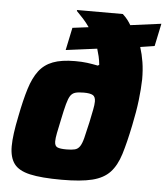

<svg xmlns="http://www.w3.org/2000/svg" viewBox="-53 -791 735 846"><g transform="rotate(5 314.5 -367.5)"><path d="M251 8Q161 8 110.5 -3.5Q60 -15 39.5 -43Q19 -71 19 -120Q19 -145 23.5 -178.5Q28 -212 37 -255Q51 -327 66.5 -377Q82 -427 105.5 -458Q129 -489 167 -503.5Q205 -518 265 -518Q296 -518 318.5 -515Q341 -512 366 -507L372 -511Q370 -531 366 -548Q362 -565 357 -581L219 -563L240 -663L311 -672Q298 -691 283 -707.5Q268 -724 253 -739L254 -743H456Q469 -731 477.5 -720Q486 -709 493 -697L629 -715L608 -615L545 -605Q555 -574 560.5 -539.5Q566 -505 566 -464Q565 -421 559 -370.5Q553 -320 540 -258Q524 -180 508 -128.5Q492 -77 464 -47Q436 -17 386 -4.5Q336 8 251 8ZM260 -127Q284 -127 297.5 -130.5Q311 -134 319.5 -146.5Q328 -159 334.5 -184.5Q341 -210 351 -255Q358 -289 362.5 -311.5Q367 -334 367 -348Q367 -369 355 -376Q343 -383 315 -383Q291 -383 277.5 -379Q264 -375 256 -363Q248 -351 241 -325Q234 -299 225 -255Q217 -218 212.5 -195Q208 -172 208 -158Q208 -138 220 -132.5Q232 -127 260 -127Z"/></g></svg>

Font: Saira ExtraBold
Style: Italic
Weight: 800
Italic angle: -12°
Designer: Hector Gatti with collaboration of the Omnibus-Type team
Foundry: Omnibus-Type
Version: Version 1.100; ttfautohint (v1.8.3)